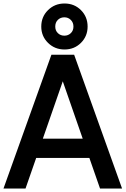

<svg xmlns="http://www.w3.org/2000/svg" viewBox="-33 -1068 718 1098"><path d="M261 -755H391L665 10H539L478 -165H174L113 10H-13ZM440 -275 326 -603 212 -275ZM203 -916Q203 -972 241.5 -1010Q280 -1048 336 -1048Q392 -1048 430 -1010Q468 -972 468 -916Q468 -861 430 -823Q392 -785 336 -785Q280 -785 241.5 -823Q203 -861 203 -916ZM335 -864Q357 -864 372 -878.5Q387 -893 387 -916Q387 -939 372 -954Q357 -969 335 -969Q313 -969 298 -954.5Q283 -940 283 -916Q283 -893 298 -878.5Q313 -864 335 -864Z"/></svg>

Font: BLUETTI 2.0 Medium
Style: Italic
Weight: 500
Designer: Stijn de Vries
Foundry: tokotype
Version: Version 2.005;October 31, 2023;FontCreator 14.0.0.2814 64-bi